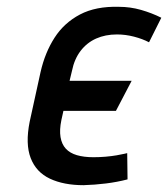

<svg xmlns="http://www.w3.org/2000/svg" viewBox="-20 -531 493 563"><path d="M320 -206 366 -294H184L191 -323Q198 -358 216.5 -382Q235 -406 262 -418Q289 -430 323 -430Q348 -430 373 -423.5Q398 -417 417 -407L453 -479Q425 -493 393.5 -502Q362 -511 329 -511Q261 -513 214.5 -488.5Q168 -464 140 -420.5Q112 -377 99 -320L67 -174Q54 -109 70 -67.5Q86 -26 126.5 -7Q167 12 225 12Q258 11 290.5 7Q323 3 354 -5L353 -82Q353 -82 344.5 -80Q336 -78 321.5 -75.5Q307 -73 289.5 -71.5Q272 -70 254 -70Q226 -70 205.5 -76Q185 -82 173 -95Q161 -108 157.5 -129Q154 -150 160 -179L166 -206Z"/></svg>

Font: Advent Pro SemiBold
Style: Italic
Weight: 600
Italic angle: -12°
Version: Version 3.000